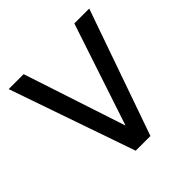

<svg xmlns="http://www.w3.org/2000/svg" viewBox="-169 -777 917 917"><g transform="rotate(-45 290.0 -318.5)"><path d="M284 -102.5 461.5 -637H562L338.5 0H239L18 -637H119L295 -102.5Z"/></g></svg>

Font: Karla Medium
Style: Regular
Weight: 500
Designer: Jonathan Pinhorn
Version: Version 2.001